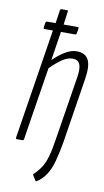

<svg xmlns="http://www.w3.org/2000/svg" viewBox="-97 -728 525 966"><g transform="rotate(10 166.0 -245.5)"><path d="M153 -570 130 -422Q158 -450 189 -469Q220 -488 249 -488Q292 -488 308.5 -457.5Q325 -427 314 -358L262 -28Q252 30 240.5 72.5Q229 115 210.5 143.5Q192 172 163 191Q160 193 157 190L141 164Q138 160 143 156Q164 136 178.5 113.5Q193 91 203 57Q213 23 221 -31L273 -356Q281 -404 272 -426Q263 -448 235 -448Q209 -448 180.5 -428.5Q152 -409 123 -379L64 -7Q63 0 57 0H29Q22 0 23 -7L112 -570H69Q63 -570 64 -577L68 -603Q69 -609 76 -609H119L129 -676Q130 -683 137 -683H164Q167 -683 168.5 -682Q170 -681 169 -676L160 -609H232Q238 -609 237 -602L233 -577Q232 -570 225 -570Z"/></g></svg>

Font: Sofia Sans Extra Condensed Light
Style: Italic
Weight: 300
Italic angle: -9°
Version: Version 4.100